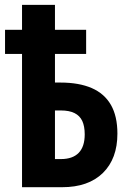

<svg xmlns="http://www.w3.org/2000/svg" viewBox="-20 -780 541 800"><path d="M71.8 0V-555.2H1V-655.8H71.8V-759.8H209V-655.8H338.9V-555.2H209V-436H231.9Q309.1 -436 362.1 -413.1Q415 -390.1 442.1 -343Q469.2 -295.9 469.2 -223.1Q469.2 -118.7 408.7 -59.3Q348.1 0 238.8 0ZM209 -117.2H233.9Q282.7 -117.2 307.9 -143.1Q333 -168.9 333 -220.2Q333 -253.9 322.8 -275.9Q312.5 -297.9 290.5 -308.8Q268.6 -319.8 232.9 -319.8H209Z"/></svg>

Font: Open Sans Condensed
Style: Regular
Weight: 400
Width: 3
Designer: Monotype Design Team
Foundry: Monotype Imaging Inc.
Version: Version 3.000